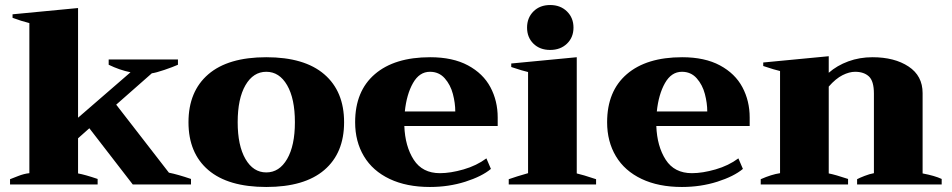

<svg xmlns="http://www.w3.org/2000/svg" viewBox="-20 -735 3792 765"><path d="M741 -22V0H509L336 -224L291 -184V-44Q319 -39 369 -22V0H20V-21Q28 -24 52 -33.5Q76 -43 97 -45V-643Q65 -651 30 -664V-678L291 -703V-266L500 -447Q456 -456 413 -477V-498H689V-477Q669 -468 635 -456.5Q601 -445 585 -443L443 -318L653 -47Q688 -40 741 -22Z M731 -248Q731 -371 810 -439Q889 -507 1041 -507Q1193 -507 1272 -439Q1351 -371 1351 -248Q1351 -125 1272 -57.5Q1193 10 1041 10Q889 10 810 -57.5Q731 -125 731 -248ZM1155 -248Q1155 -342 1124 -395.5Q1093 -449 1041 -449Q989 -449 958 -395.5Q927 -342 927 -248Q927 -155 958 -101.5Q989 -48 1041 -48Q1093 -48 1124 -101.5Q1155 -155 1155 -248Z M1963 -233H1591Q1594 -152 1628.5 -98.5Q1663 -45 1733 -45Q1775 -45 1827 -60Q1879 -75 1918 -104L1936 -62Q1900 -32 1834 -11Q1768 10 1693 10Q1600 10 1532.5 -22Q1465 -54 1430 -112.5Q1395 -171 1395 -248Q1395 -372 1473.5 -439.5Q1552 -507 1694 -507Q1784 -507 1844.5 -474.5Q1905 -442 1934 -387.5Q1963 -333 1963 -267ZM1794 -291Q1794 -324 1784.5 -360.5Q1775 -397 1752 -423Q1729 -449 1693 -449Q1651 -449 1625.5 -404Q1600 -359 1593 -291Z M2080 -625Q2080 -664 2105.5 -689.5Q2131 -715 2172 -715Q2213 -715 2239 -689.5Q2265 -664 2265 -625Q2265 -586 2239 -561Q2213 -536 2172 -536Q2131 -536 2105.5 -561Q2080 -586 2080 -625ZM2007 -21Q2038 -32 2084 -45V-448Q2065 -452 2017 -468V-482L2278 -507V-44Q2301 -39 2355 -21V0H2007Z M2967 -233H2595Q2598 -152 2632.5 -98.5Q2667 -45 2737 -45Q2779 -45 2831 -60Q2883 -75 2922 -104L2940 -62Q2904 -32 2838 -11Q2772 10 2697 10Q2604 10 2536.5 -22Q2469 -54 2434 -112.5Q2399 -171 2399 -248Q2399 -372 2477.5 -439.5Q2556 -507 2698 -507Q2788 -507 2848.5 -474.5Q2909 -442 2938 -387.5Q2967 -333 2967 -267ZM2798 -291Q2798 -324 2788.5 -360.5Q2779 -397 2756 -423Q2733 -449 2697 -449Q2655 -449 2629.5 -404Q2604 -359 2597 -291Z M3732 -22V0H3395V-21Q3404 -26 3424.5 -34Q3445 -42 3462 -45V-362Q3462 -412 3442 -430.5Q3422 -449 3387 -449Q3364 -449 3337 -435.5Q3310 -422 3282 -390V-44Q3308 -39 3359 -22V0H3011V-21Q3054 -40 3088 -45V-452Q3069 -456 3021 -472V-486L3282 -511V-445Q3315 -474 3360 -490.5Q3405 -507 3456 -507Q3544 -507 3600 -470Q3656 -433 3656 -364V-44Q3704 -35 3732 -22Z"/></svg>

Font: Trirong Black
Style: Regular
Weight: 900
Designer: Katatrad Team
Foundry: CadsonDemak
Version: Version 1.001